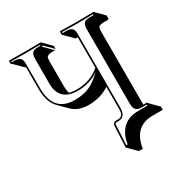

<svg xmlns="http://www.w3.org/2000/svg" viewBox="-192 -789 1074 1131"><g transform="rotate(-30 345.0 -224.0)"><path d="M449.2 -562.5H435.5L378.9 -619.1Q377 -619.6 376 -620.1Q375 -622.1 375 -624V-646L489.3 -644L604 -646L660.6 -589.4V-568.4Q658.7 -563 654.8 -562.5H625.5Q594.2 -562.5 588.9 -548.8Q585.4 -539.6 585.4 -520.5V-25.9H607.9Q610.4 -25.4 611.8 -24.9Q612.8 -22.9 612.8 -21L669.4 35.6V57.6H597.7Q473.6 59.6 452.6 197.8H425.8L369.1 141.1L376 -4.9Q378.9 -21.5 396 -24.9H413.1Q445.8 -24.9 448.7 -62.5Q449.2 -68.4 449.2 -74.2V-225.6Q388.2 -184.6 306.6 -184.6Q237.3 -185.1 198.2 -223.6L141.6 -279.8Q97.2 -325.2 97.2 -412.1V-563.5H92.8L36.1 -620.1Q32.2 -620.6 30.3 -621.6Q29.3 -623.5 28.8 -625V-646L137.2 -645L245.1 -646L301.8 -589.4V-568.4L245.1 -625Q243.2 -620.6 238.8 -620.1L295.4 -563.5H278.8Q242.2 -563.5 236.8 -546.4Q234.9 -538.1 234.4 -521.5V-351.6Q234.9 -324.7 240.2 -305.7Q262.2 -299.3 292 -298.8Q386.2 -299.8 449.2 -355ZM459 -74.2Q457 -16.6 413.1 -15.1H396Q387.7 -13.2 386.2 -4.9L379.4 130.9H387.7Q409.7 6.8 514.6 -7.3Q527.8 -8.8 541 -8.8H603V-16.1H568.8Q525.9 -16.1 520.5 -52.7Q519 -62 519 -73.2V-577.1Q519 -619.6 545.4 -626.5Q555.2 -628.9 568.8 -628.9H594.2V-635.7L488.8 -633.8L384.8 -635.7V-628.9H409.2Q449.7 -628.9 456.5 -602.5Q459 -591.8 459 -577.1ZM439 -334Q377 -289.1 292 -289.1Q168.9 -291 168 -408.2V-578.1Q168 -617.2 191.4 -626Q203.6 -629.9 222.2 -629.9H234.9V-635.7L137.2 -634.8L39.1 -635.7V-629.9H53.2Q97.2 -629.9 104.5 -603Q106.9 -592.8 106.9 -578.1V-412.1Q106.9 -270 220.2 -252.9Q234.9 -251 250 -251Q324.2 -251 376 -282.7Q407.2 -302.7 439 -334Z"/></g></svg>

Font: Linux Biolinum Shadow O
Style: Regular
Weight: 400
Designer: Philipp H. Poll
Foundry: Philipp H. Poll
Version: Version 1.0.4